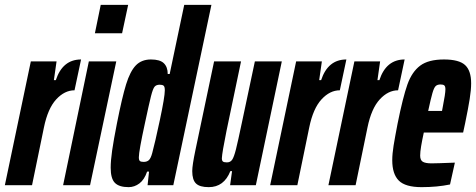

<svg xmlns="http://www.w3.org/2000/svg" viewBox="-37 -763 1961 791"><path d="M90 -510H196L185 -433H193Q221 -518 297 -518L270 -391Q229 -391 194.5 -353.5Q160 -316 144 -238L95 0H-17Z M354 -626 378 -743H491L466 -626ZM223 0 329 -510H442L334 0Z M419 -72Q419 -101 425 -143Q431 -185 445 -256Q466 -362 482.5 -415.5Q499 -469 522.5 -493.5Q546 -518 585 -518Q622 -518 638 -502.5Q654 -487 654 -458H662L722 -743H834L677 0H571L577 -56H569Q558 -23 537.5 -7.5Q517 8 493 8Q454 8 436.5 -9.5Q419 -27 419 -72ZM590 -132Q601 -172 621.5 -268Q642 -364 642 -391Q642 -406 637 -410Q632 -414 621 -414Q607 -414 600 -406Q593 -398 585 -366.5Q577 -335 560 -255Q535 -140 535 -115Q535 -103 539.5 -99.5Q544 -96 555 -96Q568 -96 576 -103Q584 -110 590 -132Z M755 -58Q755 -82 768 -144L845 -510H956L896 -223Q878 -134 877 -111Q877 -101 881.5 -97.5Q886 -94 898 -94Q912 -94 919.5 -105Q927 -116 935 -147.5Q943 -179 960 -260L1013 -510H1124L1017 0H911L919 -58H912Q886 8 823 8Q786 8 770.5 -7Q755 -22 755 -58Z M1183 -510H1289L1278 -433H1286Q1314 -518 1390 -518L1363 -391Q1322 -391 1287.5 -353.5Q1253 -316 1237 -238L1188 0H1076Z M1423 -510H1529L1518 -433H1526Q1554 -518 1630 -518L1603 -391Q1562 -391 1527.5 -353.5Q1493 -316 1477 -238L1428 0H1316Z M1579 -103Q1579 -129 1584.5 -163Q1590 -197 1601 -254Q1623 -363 1641.5 -415Q1660 -467 1694 -492.5Q1728 -518 1792 -518Q1854 -518 1879 -495Q1904 -472 1904 -420Q1904 -393 1898 -355Q1892 -317 1879 -254L1871 -217H1709Q1702 -185 1698 -161Q1694 -137 1694 -122Q1694 -103 1705 -96.5Q1716 -90 1741 -90Q1762 -90 1837 -93L1817 -3Q1764 8 1700 8Q1633 8 1606 -19Q1579 -46 1579 -103ZM1784 -306 1787 -322Q1798 -377 1798 -395Q1798 -407 1793.5 -411Q1789 -415 1778 -415Q1765 -415 1758 -408.5Q1751 -402 1744.5 -379.5Q1738 -357 1727 -306Z"/></svg>

Font: Saira Ultra Condensed ExtraBold
Style: Italic
Weight: 800
Width: 1
Italic angle: -12°
Designer: Hector Gatti with collaboration of the Omnibus-Type team
Foundry: Omnibus-Type
Version: Version 1.001; ttfautohint (v1.8)